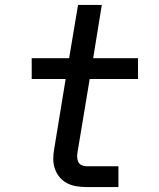

<svg xmlns="http://www.w3.org/2000/svg" viewBox="-20 -755 640 775"><path d="M328 0Q307 0 287 -3.5Q267 -7 250 -16Q233 -25 220.5 -40Q208 -55 201.5 -74Q195 -93 195 -113.5Q195 -134 199 -155L245 -436H108V-520H259L295 -735H391L356 -520H537V-436H342L293 -141Q291 -131 291.5 -120.5Q292 -110 296 -101.5Q300 -93 309 -88.5Q318 -84 328 -84H458V0Z"/></svg>

Font: Iosevka SS04 Md Ex Obl
Style: Regular
Weight: 500
Width: 7
Italic angle: -9°
Monospace: yes
Designer: Belleve Invis
Foundry: Belleve Invis
Version: Version 19.0.0; ttfautohint (v1.8.4)